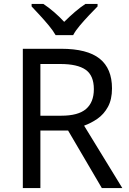

<svg xmlns="http://www.w3.org/2000/svg" viewBox="-20 -964 662 984"><path d="M294 -714Q427 -714 490.5 -663.5Q554 -613 554 -511Q554 -454 533 -416Q512 -378 479.5 -355.5Q447 -333 411 -320L607 0H502L329 -295H187V0H97V-714ZM289 -636H187V-371H294Q381 -371 421 -405.5Q461 -440 461 -507Q461 -577 419 -606.5Q377 -636 289 -636ZM265 -784Q252 -807 230 -833.5Q208 -860 184 -886Q160 -912 142 -931V-944H202Q228 -927 256 -903Q284 -879 309 -852Q336 -879 364 -903Q392 -927 418 -944H480V-931Q461 -912 436.5 -886Q412 -860 389.5 -833.5Q367 -807 355 -784Z"/></svg>

Font: Noto Sans Lepcha
Style: Regular
Weight: 400
Designer: Monotype Design Team
Foundry: Monotype Imaging Inc.
Version: Version 2.006; ttfautohint (v1.8.4.7-5d5b)